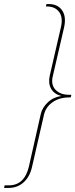

<svg xmlns="http://www.w3.org/2000/svg" viewBox="-94 -760 373 950"><path d="M-74 170 -71 157H-50Q27 157 49 64L108 -197Q115 -227 142 -253Q169 -279 209 -285Q173 -295 158.5 -321.5Q144 -348 152 -385L208 -628Q218 -673 199.5 -699.5Q181 -726 143 -728H133L136 -740H147Q192 -740 213.5 -708.5Q235 -677 223 -624L167 -382Q157 -340 181.5 -315Q206 -290 252 -291H259L256 -278H249Q200 -278 166.5 -254.5Q133 -231 124 -194L64 68Q53 115 22.5 142.5Q-8 170 -53 170Z"/></svg>

Font: Elaine Sans Thin
Style: Italic
Weight: 250
Italic angle: -13°
Designer: Wei Huang
Foundry: Wei Huang
Version: Version 2.001;December 24, 2019;FontCreator 12.0.0.2547 64-b